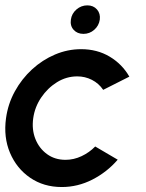

<svg xmlns="http://www.w3.org/2000/svg" viewBox="-28 -702 557 734"><path d="M336 -142 422 -91.5Q381 -44 325.2 -15.5Q269.5 13 208 13Q139 13 87.2 -22.5Q35.5 -58 10.2 -117.8Q-15 -177.5 -5 -250Q2.5 -305 28.8 -352.8Q55 -400.5 94.5 -436.8Q134 -473 182.2 -493.5Q230.5 -514 282 -514Q343.5 -514 391.2 -485.5Q439 -457 466.5 -409L366.5 -358.5Q349.5 -383.5 323.2 -396.8Q297 -410 267.5 -410Q226 -410 190 -387.8Q154 -365.5 129.5 -329.2Q105 -293 99 -250Q93 -207 107.2 -171Q121.5 -135 151.5 -113Q181.5 -91 222.5 -91Q254 -91 283.8 -105Q313.5 -119 336 -142ZM291 -572.5Q267.5 -572.5 253.5 -588Q239.5 -603.5 243 -627Q246 -650 264.2 -665.8Q282.5 -681.5 306 -681.5Q329 -681.5 342.8 -665.8Q356.5 -650 353.5 -627Q350 -603.5 332.2 -588Q314.5 -572.5 291 -572.5Z"/></svg>

Font: Urbanist SemiBold
Style: Italic
Weight: 600
Italic angle: -8°
Designer: Corey Hu
Foundry: Corey Hu
Version: Version 1.321; ttfautohint (v1.8.4.7-5d5b)